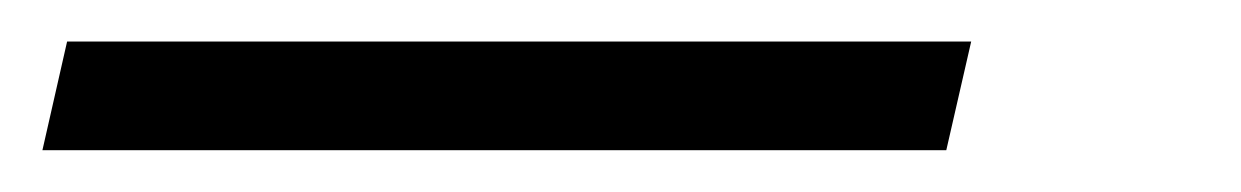

<svg xmlns="http://www.w3.org/2000/svg" viewBox="-43 53 588 91"><path d="M-22.9 124.2 -11.2 72.7H417.3L405.5 124.2Z"/></svg>

Font: Ysabeau
Style: Bold Italic
Weight: 700
Italic angle: -12°
Designer: Christian Thalmann (Catharsis Fonts)
Version: Version 2.002